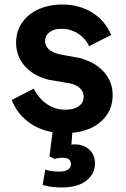

<svg xmlns="http://www.w3.org/2000/svg" viewBox="-20 -576 554 847"><path d="M168 240 180 172Q204 181 242 181Q266 181 279.5 172.5Q293 164 293 148Q293 135 284.5 127.5Q276 120 260 120Q236 120 221 125L198 114L212 7Q148 -4 100.5 -41.5Q53 -79 32 -135L129 -185Q151 -141 187.5 -116.5Q224 -92 268 -92Q306 -92 327.5 -107.5Q349 -123 349 -150Q349 -173 331 -188.5Q313 -204 284 -209L195 -224Q126 -242 88.5 -285.5Q51 -329 51 -388Q51 -437 77 -475.5Q103 -514 149.5 -535Q196 -556 255 -556Q330 -556 387 -520.5Q444 -485 470 -422L373 -372Q357 -407 324 -428Q291 -449 251 -449Q218 -449 198.5 -434Q179 -419 179 -395Q179 -351 245 -336L332 -320Q401 -301 439 -258Q477 -215 477 -156Q477 -88 429 -43Q381 2 299 10L295 62Q300 61 310 61Q349 61 374 84Q399 107 399 145Q399 191 361 221Q323 251 252 251Q204 251 168 240Z"/></svg>

Font: Eudoxus Sans
Style: Bold
Weight: 700
Designer: Stijn de Vries
Foundry: tokotype
Version: Version 2.005